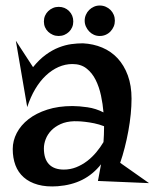

<svg xmlns="http://www.w3.org/2000/svg" viewBox="-20 -660 557 692"><path d="M454.1 -304.2Q454.1 -278.3 451.2 -248.5Q448.2 -218.8 442.6 -188Q437 -157.2 429.4 -127.7Q421.9 -98.1 413.1 -73.2L517.1 0L333 -7.8L344.2 -67.9Q314.9 -31.2 276.6 -12Q238.3 7.3 188 11.2Q147 14.2 116.5 5.6Q85.9 -2.9 65.7 -20.8Q45.4 -38.6 35.6 -64.7Q25.9 -90.8 25.9 -123Q25.9 -152.8 40.5 -180.9Q55.2 -209 82.8 -230.5Q110.4 -252 150.4 -264.9Q190.4 -277.8 241.2 -277.8Q264.6 -277.8 295.2 -273.4Q325.7 -269 353 -254.9Q350.6 -284.7 344 -315.7Q337.4 -346.7 324.7 -372.1Q312 -397.5 291.7 -413.3Q271.5 -429.2 241.2 -429.2Q215.3 -429.2 190.9 -418.5Q166.5 -407.7 145.3 -387.7Q124 -367.7 106.9 -338.9Q89.8 -310.1 78.1 -273.9L37.1 -513.2L99.1 -418Q122.1 -446.3 145.5 -463.1Q168.9 -480 192.1 -489Q215.3 -498 237.1 -501Q258.8 -503.9 278.8 -503.9Q316.4 -502 348.4 -488.5Q380.4 -475.1 403.8 -450Q427.2 -424.8 440.7 -388.2Q454.1 -351.6 454.1 -304.2ZM353 -147.9Q354 -161.6 354.5 -174.3Q355 -187 355 -199.2V-205.1Q337.4 -211.9 319.6 -215.6Q301.8 -219.2 286.6 -220.9Q271.5 -222.7 261 -222.9Q250.5 -223.1 247.1 -223.1Q219.2 -222.2 198.7 -212.9Q178.2 -203.6 164.8 -189.7Q151.4 -175.8 144.8 -158.7Q138.2 -141.6 138.2 -125Q138.2 -87.4 156.5 -68.1Q174.8 -48.8 210 -48.8Q233.4 -48.8 254.4 -57.1Q275.4 -65.4 293.7 -79.3Q312 -93.3 326.9 -111.1Q341.8 -128.9 353 -147.9ZM394 -585.4Q394 -574.2 389.9 -564.5Q385.7 -554.7 378.4 -546.9Q371.1 -539.1 361.1 -534.7Q351.1 -530.3 339.4 -530.3Q328.1 -530.3 318.4 -534.7Q308.6 -539.1 301.3 -546.9Q293.9 -554.7 289.6 -564.5Q285.2 -574.2 285.2 -585.4Q285.2 -596.7 289.6 -606.7Q293.9 -616.7 301.3 -624Q308.6 -631.3 318.4 -635.7Q328.1 -640.1 339.4 -640.1Q351.1 -640.1 361.1 -635.7Q371.1 -631.3 378.4 -624Q385.7 -616.7 389.9 -606.7Q394 -596.7 394 -585.4ZM244.1 -582.5Q244.1 -571.3 240 -561.8Q235.8 -552.2 228.8 -545.4Q221.7 -538.6 212.2 -534.4Q202.6 -530.3 191.4 -530.3Q180.2 -530.3 170.7 -534.4Q161.1 -538.6 153.8 -545.4Q146.5 -552.2 142.3 -561.8Q138.2 -571.3 138.2 -582.5Q138.2 -593.8 142.3 -603.3Q146.5 -612.8 153.8 -619.9Q161.1 -627 170.7 -631.1Q180.2 -635.3 191.4 -635.3Q213.9 -635.3 229 -620.1Q244.1 -605 244.1 -582.5Z"/></svg>

Font: Risque
Style: Regular
Weight: 400
Designer: Astigmatic (AOETI)
Foundry: Astigmatic (AOETI)
Version: Version 1.000